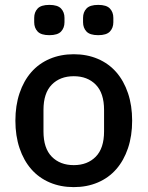

<svg xmlns="http://www.w3.org/2000/svg" viewBox="-20 -754 604 786"><path d="M282 12Q228 12 183.5 -7Q139 -26 108 -61.5Q77 -97 60 -147.5Q43 -198 43 -260Q43 -322 60 -372.5Q77 -423 108 -458.5Q139 -494 183.5 -513Q228 -532 282 -532Q336 -532 380.5 -513Q425 -494 456 -458.5Q487 -423 504 -372.5Q521 -322 521 -260Q521 -198 504 -147.5Q487 -97 456 -61.5Q425 -26 380.5 -7Q336 12 282 12ZM282 -78Q338 -78 372 -112.5Q406 -147 406 -216V-304Q406 -373 372 -407.5Q338 -442 282 -442Q226 -442 192 -407.5Q158 -373 158 -304V-216Q158 -147 192 -112.5Q226 -78 282 -78ZM182 -610Q148 -610 134 -625Q120 -640 120 -663V-681Q120 -704 134 -719Q148 -734 182 -734Q216 -734 230 -719Q244 -704 244 -681V-663Q244 -640 230 -625Q216 -610 182 -610ZM382 -610Q348 -610 334 -625Q320 -640 320 -663V-681Q320 -704 334 -719Q348 -734 382 -734Q416 -734 430 -719Q444 -704 444 -681V-663Q444 -640 430 -625Q416 -610 382 -610Z"/></svg>

Font: IBM Plex Arabic Medium
Style: Regular
Weight: 500
Designer: Mike Abbink, Paul van der Laan, Pieter van Rosmalen, Wael Morcos, Khajak Apelian
Foundry: Bold Monday
Version: Version 1.0